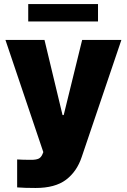

<svg xmlns="http://www.w3.org/2000/svg" viewBox="-20 -727 625 946"><path d="M64.5 196.3V58.6Q89.8 60.5 133.8 60.5Q156.2 60.5 169.2 55.2Q182.1 49.8 189.5 32.2L193.4 22.5L6.8 -530.3H199.2L288.1 -160.2H293.9L384.8 -530.3H578.1L382.8 45.9Q358.9 118.2 305.2 158.7Q251.5 199.2 155.3 199.2Q101.1 199.2 64.5 196.3ZM462.9 -621.1H119.1V-707H462.9Z"/></svg>

Font: Pretendard JP Black
Style: Regular
Weight: 900
Designer: Base glyphs from Inter by Rasmus Andersson; Hangeul glyphs from Noto Sans CJK(Source Han Sans) by Jang Soo-young and Kan
Foundry: Kil Hyung-jin
Version: Version 1.309